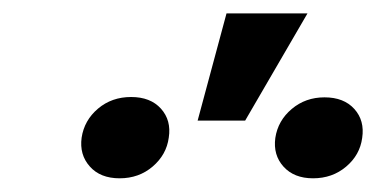

<svg xmlns="http://www.w3.org/2000/svg" viewBox="-20 -873 573 286"><path d="M317.4 -853H438L345.2 -693.4H274.4ZM175.3 -728.5Q204.1 -728.5 219.7 -711.2Q235.4 -693.8 231.4 -668Q228 -642.6 207.5 -625Q187 -607.4 158.2 -607.4Q129.4 -607.4 113.8 -625Q98.1 -642.6 101.6 -668Q105.5 -693.8 126 -711.2Q146.5 -728.5 175.3 -728.5ZM463.4 -728Q492.2 -728 507.8 -710.7Q523.4 -693.4 519.5 -667.5Q516.1 -642.1 495.6 -624.8Q475.1 -607.4 446.3 -607.4Q418 -607.4 402.3 -624.8Q386.7 -642.1 390.1 -667.5Q394 -693.4 414.6 -710.7Q435.1 -728 463.4 -728Z"/></svg>

Font: Robert Sans ExtraBold
Style: Italic
Weight: 800
Italic angle: -8°
Designer: Christian Robertson (extended by Adam Twardoch)
Foundry: Google
Version: Version 12.135;April 2, 2019;FontCreator 11.5.0.2425 64-bit;